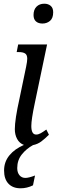

<svg xmlns="http://www.w3.org/2000/svg" viewBox="-20 -776 307 1036"><path d="M267 -710Q267 -678 250 -663.5Q233 -649 209 -649Q187 -649 174 -660.5Q161 -672 161 -695Q161 -724 177 -740Q193 -756 219 -756Q240 -756 253.5 -744.5Q267 -733 267 -710ZM73 131Q73 155 85 169.5Q97 184 117 184Q135 184 169 171L158 224Q126 240 91 240Q49 240 25.5 215Q2 190 2 144Q2 97 31 62Q60 27 109 6Q85 -3 72.5 -26Q60 -49 60 -79Q60 -131 85 -243L121 -416Q127 -445 127 -459Q127 -480 115.5 -487.5Q104 -495 81 -495H70L78 -536H234L167 -216Q149 -131 149 -96Q149 -50 175 -50Q187 -50 199.5 -57Q212 -64 230 -77L244 -49Q222 -27 202.5 -12.5Q183 2 158 7Q123 26 98 57Q73 88 73 131Z"/></svg>

Font: Noto Serif Cond
Style: Italic
Weight: 400
Width: 3
Italic angle: -12°
Designer: Monotype Design Team
Foundry: Monotype Imaging Inc.
Version: Version 1.001